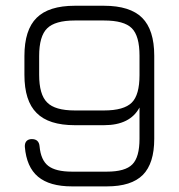

<svg xmlns="http://www.w3.org/2000/svg" viewBox="-20 -664 636 684"><path d="M246.5 -643.5C246.5 -643.5 350.5 -643.5 350.5 -643.5C412.5 -643.5 458 -629 486.5 -600.5C515 -572 529.5 -527 529.5 -465.5C529.5 -465.5 529.5 -465.5 529.5 -465.5C529.5 -465.5 529.5 -169.5 529.5 -169.5C529.5 -111 516 -68.5 489 -41C461.5 -13.5 419 0 360.5 0C360.5 0 360.5 0 360.5 0C360.5 0 236.5 0 236.5 0C183 0 143 -11.5 115.5 -34.5C88 -57.5 72.5 -93 68.5 -141C68.5 -141 68.5 -141 68.5 -141C68 -149.5 70 -156.5 74.5 -161.5C79 -166 85 -168.5 93.5 -168.5C93.5 -168.5 93.5 -168.5 93.5 -168.5C110 -168.5 119.5 -160 121 -142.5C121 -142.5 121 -142.5 121 -142.5C124 -109.5 134.5 -86.5 152 -73C169.5 -59.5 197.5 -52.5 236.5 -52.5C236.5 -52.5 236.5 -52.5 236.5 -52.5C236.5 -52.5 360.5 -52.5 360.5 -52.5C404 -52.5 434.5 -61 451.5 -78.5C468.5 -95.5 477 -126 477 -169.5C477 -169.5 477 -169.5 477 -169.5C477 -169.5 477 -281 477 -281C454.5 -239 412.5 -218 350.5 -218C350.5 -218 350.5 -218 350.5 -218C350.5 -218 246.5 -218 246.5 -218C184.5 -218 139 -232.5 110.5 -261.5C81.5 -290 67 -335.5 67 -397.5C67 -397.5 67 -397.5 67 -397.5C67 -397.5 67 -464.5 67 -464.5C67 -526.5 81.5 -572 110.5 -600.5C139 -629 184.5 -643.5 246.5 -643.5C246.5 -643.5 246.5 -643.5 246.5 -643.5ZM350.5 -591C350.5 -591 350.5 -591 350.5 -591C350.5 -591 246.5 -591 246.5 -591C199.5 -591 166.5 -581.5 148 -563C129 -544.5 119.5 -511.5 119.5 -464.5C119.5 -464.5 119.5 -464.5 119.5 -464.5C119.5 -464.5 119.5 -397.5 119.5 -397.5C119.5 -350.5 129 -317.5 148 -299C166.5 -280 199.5 -270.5 246.5 -270.5C246.5 -270.5 246.5 -270.5 246.5 -270.5C246.5 -270.5 350.5 -270.5 350.5 -270.5C398 -270.5 431 -280 449.5 -298.5C468 -317 477 -349.5 477 -396.5C477 -396.5 477 -396.5 477 -396.5C477 -396.5 477 -465.5 477 -465.5C477 -512.5 468 -545 449.5 -563.5C431 -582 398 -591 350.5 -591Z"/></svg>

Font: Jura-Fortis-Regular
Style: Regular
Weight: 500
Designer: Daniel Johnson, Alexei Vanyashin, Mirko Velimirovic
Foundry: Daniel Johnson
Version: ""